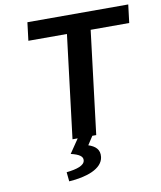

<svg xmlns="http://www.w3.org/2000/svg" viewBox="-94 -729 855 1020"><g transform="rotate(-10 334.0 -218.5)"><path d="M380 0 448 -556H656L668 -654H124L112 -556H320L252 0H280L229 75C275 86 294 100 291 121C288 148 247 161 191 167L196 217C290 211 377 182 385 119C390 78 365 58 329 46L359 0Z"/></g></svg>

Font: Falling Sky
Style: ExtObl
Weight: 400
Designer: Paul D. Hunt
Foundry: Adobe Systems Incorporated
Version: Version 1.02